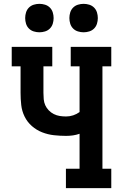

<svg xmlns="http://www.w3.org/2000/svg" viewBox="-20 -979 640 999"><path d="M323 0V-101H394V-283Q377 -277 359.5 -274.5Q342 -272 324 -272Q292 -272 260.5 -275.5Q229 -279 199.5 -290.5Q170 -302 146 -323Q122 -344 108 -372.5Q94 -401 90.5 -432.5Q87 -464 87 -496V-634H41V-735H252V-634H206V-496Q206 -479 207.5 -462.5Q209 -446 215.5 -431.5Q222 -417 233.5 -405Q245 -393 260 -385.5Q275 -378 291 -375.5Q307 -373 324 -373Q343 -373 361 -379Q379 -385 394 -396V-634H348V-735H559V-634H513V-101H559V0ZM415 -811Q400 -811 385.5 -815.5Q371 -820 360.5 -830.5Q350 -841 345.5 -855.5Q341 -870 341 -885Q341 -900 345.5 -914.5Q350 -929 360.5 -939.5Q371 -950 385.5 -954.5Q400 -959 415 -959Q430 -959 444.5 -954.5Q459 -950 469.5 -939.5Q480 -929 484.5 -914.5Q489 -900 489 -885Q489 -870 484.5 -855.5Q480 -841 469.5 -830.5Q459 -820 444.5 -815.5Q430 -811 415 -811ZM185 -811Q170 -811 155.5 -815.5Q141 -820 130.5 -830.5Q120 -841 115.5 -855.5Q111 -870 111 -885Q111 -900 115.5 -914.5Q120 -929 130.5 -939.5Q141 -950 155.5 -954.5Q170 -959 185 -959Q200 -959 214.5 -954.5Q229 -950 239.5 -939.5Q250 -929 254.5 -914.5Q259 -900 259 -885Q259 -870 254.5 -855.5Q250 -841 239.5 -830.5Q229 -820 214.5 -815.5Q200 -811 185 -811Z"/></svg>

Font: Iosevka HT Extended
Style: Bold
Weight: 700
Width: 7
Monospace: yes
Designer: Belleve Invis
Foundry: Belleve Invis
Version: Version 32.3.0; ttfautohint (v1.8.4)